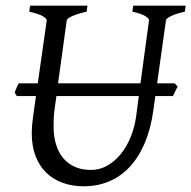

<svg xmlns="http://www.w3.org/2000/svg" viewBox="-20 -635 668 670"><path d="M296.9 -42Q328.6 -42 355.5 -57.6Q382.3 -73.2 402.8 -99.1Q423.3 -125 436.8 -158.7Q450.2 -192.4 455.1 -229L464.4 -299.8H176.8L169.9 -249Q168 -234.9 167.5 -220.7Q167 -206.5 167 -193.8Q167 -159.7 175.3 -131.8Q183.6 -104 200 -84Q216.3 -64 240.7 -53Q265.1 -42 296.9 -42ZM625 -594.2Q594.2 -587.4 577.1 -579.1Q560.1 -570.8 559.1 -564L528.3 -344.2H589.8L599.6 -333L583.5 -299.8H522L515.1 -250Q506.3 -186 485.4 -136.5Q464.4 -86.9 433.1 -53.2Q401.9 -19.5 361.1 -2.2Q320.3 15.1 272 15.1Q231.9 15.1 198.5 2.9Q165 -9.3 141.1 -32.7Q117.2 -56.2 104 -90.6Q90.8 -125 90.8 -169.9Q90.8 -195.8 95.2 -226.1L105.5 -299.8H38.6L31.2 -312Q33.7 -319.3 37.4 -327.9Q41 -336.4 44.9 -344.2H111.8L143.1 -564Q144 -569.8 128.9 -578.6Q113.8 -587.4 82 -594.2L85 -615.2H285.2L282.2 -594.2Q251.5 -587.4 232.7 -579.1Q213.9 -570.8 212.9 -564L182.6 -344.2H470.2L500 -564Q501 -569.8 487.3 -578.6Q473.6 -587.4 441.9 -594.2L444.8 -615.2H627.9Z"/></svg>

Font: Gentium Plus Am
Style: Italic
Weight: 400
Italic angle: -8°
Designer: J. Victor Gaultney, Annie Olsen, Iska Routamaa, Becca Hirsbrunner
Foundry: SIL International
Version: Version 5.000